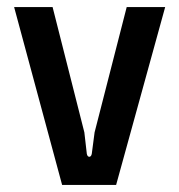

<svg xmlns="http://www.w3.org/2000/svg" viewBox="-20 -524 508 544"><path d="M156 0H309L448 -504H339L248 -149L240 -88C238 -77 228 -77 226 -88L219 -149L129 -504H20Z"/></svg>

Font: Finlandica Medium
Style: Regular
Weight: 500
Designer: Niklas Ekholm, Juho Hiilivirta, Jaakko Suomalainen
Foundry: Helsinki Type Studio
Version: Version 2.000;Glyphs 3.2 (3202)